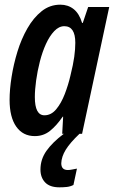

<svg xmlns="http://www.w3.org/2000/svg" viewBox="-20 -572 487 821"><path d="M129 10Q78 10 49.5 -30.5Q21 -71 21 -145Q21 -189 29.5 -243Q38 -297 54.5 -351Q71 -405 97 -450.5Q123 -496 158 -524Q193 -552 238 -552Q271 -552 295 -533Q319 -514 331 -474H334L357 -542H447L331 0H246L250 -73H248Q222 -35 194 -12.5Q166 10 129 10ZM170 -79Q199 -79 220.5 -105Q242 -131 257 -170Q272 -209 281 -248Q293 -296 297.5 -329Q302 -362 302 -389Q302 -460 255 -460Q232 -460 212 -439Q192 -418 176.5 -384Q161 -350 150.5 -309Q140 -268 134.5 -228Q129 -188 129 -157Q129 -79 170 -79ZM234 229Q193 229 173 208Q153 187 153 153Q153 109 179 72.5Q205 36 253 0H320Q279 39 261 68.5Q243 98 242 126Q242 155 270 155Q278 155 288 153Q298 151 309 149L294 219Q280 226 265 227.5Q250 229 234 229Z"/></svg>

Font: Noto Sans ExtraCondensed SemiBold
Style: Italic
Weight: 600
Width: 2
Italic angle: -12°
Designer: Monotype Design Team
Foundry: Monotype Imaging Inc.
Version: Version 2.013; ttfautohint (v1.8.4.7-5d5b)